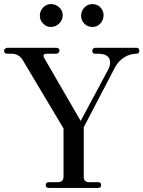

<svg xmlns="http://www.w3.org/2000/svg" viewBox="-33 -920 702 940"><path d="M216 -788Q194 -788 178 -804.5Q162 -821 162 -843Q162 -866 178 -883Q194 -900 216 -900Q240 -900 257 -884Q274 -868 274 -846Q274 -822 257 -805Q240 -788 216 -788ZM419 -788Q396 -788 380 -804Q364 -820 364 -843Q364 -866 380 -883Q396 -900 419 -900Q443 -900 458.5 -884Q474 -868 474 -846Q474 -822 458.5 -805Q443 -788 419 -788ZM206 0Q191 0 191 -14Q191 -28 206 -28H249Q278 -28 278 -55V-291L77 -628Q58 -657 23 -657H3Q-13 -657 -13 -672Q-13 -682 1 -686H242Q258 -686 258 -672Q258 -666 253.5 -661.5Q249 -657 242 -657H196Q172 -657 184 -635L362 -328L496 -578Q506 -597 506 -614Q506 -657 446 -657H432Q419 -657 419 -672Q419 -683 432 -686H636Q649 -686 649 -672Q649 -657 636 -657Q604 -657 576.5 -640Q549 -623 532 -594L377 -297V-55Q377 -28 404 -28H448Q462 -28 462 -14Q462 0 448 0Z"/></svg>

Font: HK Venetian
Style: Regular
Weight: 400
Designer: Alfredo Marco Pradil
Foundry: Alfredo Marco Pradil
Version: Version 1.000;PS 001.000;hotconv 1.0.88;makeotf.lib2.5.64775